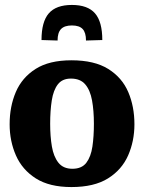

<svg xmlns="http://www.w3.org/2000/svg" viewBox="-20 -747 583 777"><path d="M271 -727Q335 -727 364.5 -693Q394 -659 394 -585L328 -583Q328 -615 314.5 -629.5Q301 -644 271 -644Q241 -644 227 -629.5Q213 -615 213 -583L148 -585Q148 -659 177.5 -693Q207 -727 271 -727ZM269 10Q180 10 125 -25Q70 -60 44.5 -118Q19 -176 19 -244Q19 -316 44 -374.5Q69 -433 124 -468Q179 -503 269 -503Q362 -503 418 -468Q474 -433 499 -374.5Q524 -316 524 -244Q524 -176 498.5 -118Q473 -60 417 -25Q361 10 269 10ZM273 -64Q311 -64 329.5 -88.5Q348 -113 354 -154Q360 -195 360 -246Q360 -299 352.5 -340.5Q345 -382 325 -405.5Q305 -429 267 -429Q232 -429 214 -405.5Q196 -382 189.5 -340.5Q183 -299 183 -246Q183 -195 190 -154Q197 -113 216.5 -88.5Q236 -64 273 -64Z"/></svg>

Font: Manuale ExtraBold
Style: Regular
Weight: 800
Version: Version 1.002